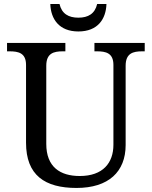

<svg xmlns="http://www.w3.org/2000/svg" viewBox="-20 -928 757 958"><path d="M361.8 9.8C441.4 9.8 502.9 -10.3 544.4 -47.4C585.4 -84 606.9 -137.7 606.9 -204.1V-600.1C606.9 -662.6 644.5 -671.9 689 -671.9H702.1V-713.9H451.2V-671.9H463.9C507.3 -671.9 545.9 -664.1 545.9 -604V-206.1C545.9 -115.2 493.7 -49.8 377.9 -49.8C280.3 -49.8 210.9 -94.7 210.9 -210V-600.1C210.9 -662.6 248.5 -671.9 293 -671.9H306.2V-713.9H15.1V-671.9H27.8C71.3 -671.9 109.9 -664.1 109.9 -604V-215.8C109.9 -53.7 203.6 9.8 361.8 9.8ZM231 -908.2C233.4 -833 274.9 -771 371.1 -771C468.3 -771 508.8 -833.5 511.2 -908.2H464.8C453.6 -859.4 419.9 -839.8 371.1 -839.8C321.8 -839.8 288.1 -859.4 276.9 -908.2Z"/></svg>

Font: The Erased English
Style: Regular
Weight: 400
Designer: Monotype Design team + ligartures altered by 180 Amsterdam
Foundry: Monotype Imaging Inc.
Version: Version 1.030;Glyphs 3.1.2 (3151)